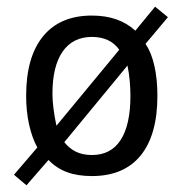

<svg xmlns="http://www.w3.org/2000/svg" viewBox="-20 -511 540 570"><path d="M358.4 -316.4 170.9 -88.9Q185.5 -70.3 205.6 -60.5Q225.6 -50.8 252.9 -50.8Q309.6 -50.8 338.4 -95.7Q367.2 -140.6 367.2 -226.6Q367.2 -247.1 365.2 -270Q363.3 -293 358.4 -316.4ZM334 -363.3Q320.3 -382.8 299.8 -392.1Q279.3 -401.4 252.9 -401.4Q196.3 -401.4 166 -357.9Q135.7 -314.5 135.7 -232.4Q135.7 -212.9 138.7 -189.5Q141.6 -166 147.5 -137.7ZM90.8 -73.2Q75.2 -101.6 66.4 -141.1Q57.6 -180.7 57.6 -226.6Q57.6 -341.8 107.9 -403.3Q158.2 -464.8 252.9 -464.8Q293 -464.8 325.2 -453.6Q357.4 -442.4 381.8 -419.9L440.4 -491.2L478.5 -460L412.1 -380.9Q429.7 -354.5 438.5 -314.9Q447.3 -275.4 447.3 -226.6Q447.3 -110.4 397.5 -49.3Q347.7 11.7 252.9 11.7Q210 11.7 178.7 0Q147.5 -11.7 124 -36.1L58.6 39.1L21.5 7.8Z"/></svg>

Font: BabelStone Xiangqi Colour
Style: Regular
Weight: 400
Designer: Andrew West
Foundry: BabelStone
Version: Version 11.001 November 01, 2021